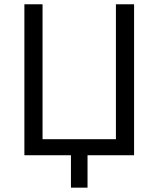

<svg xmlns="http://www.w3.org/2000/svg" viewBox="-20 -718 733 888"><path d="M308.1 0V149.9H384.8V0H600.1V-698.2H516.1V-74.2H176.8V-698.2H92.8V0Z"/></svg>

Font: Plexus Sans
Style: Regular
Weight: 400
Version: Version 2.001;PS 002.001;hotconv 1.0.70;makeotf.lib2.5.58329